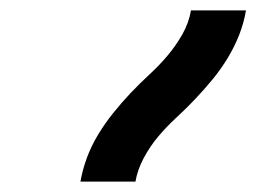

<svg xmlns="http://www.w3.org/2000/svg" viewBox="-20 -792 540 370"><path d="M135 -442Q139 -465 147.5 -488Q156 -511 169 -532.5Q182 -554 198 -574Q214 -594 231.5 -612.5Q249 -631 268 -648.5Q287 -666 303 -685Q319 -704 331.5 -726Q344 -748 348 -772H454Q450 -748 441 -725Q432 -702 419 -680.5Q406 -659 390 -639.5Q374 -620 356.5 -601.5Q339 -583 320 -565.5Q301 -548 285 -529Q269 -510 257 -487.5Q245 -465 241 -442Z"/></svg>

Font: Iosevka Term Curly XBd Obl
Style: Regular
Weight: 800
Italic angle: -9°
Designer: Belleve Invis
Foundry: Belleve Invis
Version: Version 32.3.0